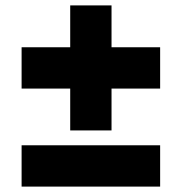

<svg xmlns="http://www.w3.org/2000/svg" viewBox="-20 -691 673 711"><path d="M393 -208H240V-363H60V-516H240V-671H393V-516H573V-363H393ZM60 -153H573V0H60Z"/></svg>

Font: Hussar
Style: BoldWeb
Weight: 700
Foundry: Cannot Into Space Fonts
Version: Version 2.00